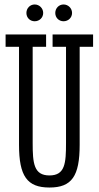

<svg xmlns="http://www.w3.org/2000/svg" viewBox="-20 -825 441 858"><path d="M5 -616H65V-178C65 -38 101 13 201 13C301 13 336 -38 336 -178V-616H396V-671H215V-616H275V-186C275 -96 271 -41 201 -41C131 -41 126 -96 126 -186V-616H186V-671H5ZM98 -767C98 -746 114 -730 135 -730C156 -730 173 -746 173 -767C173 -788 156 -805 135 -805C114 -805 98 -788 98 -767ZM227 -767C227 -746 243 -730 264 -730C285 -730 302 -746 302 -767C302 -788 285 -805 264 -805C243 -805 227 -788 227 -767Z"/></svg>

Font: Stint Ultra Condensed
Style: Regular
Weight: 400
Width: 1
Designer: Astigmatic (AOETI)
Foundry: Astigmatic (AOETI)
Version: Version 1.000